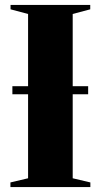

<svg xmlns="http://www.w3.org/2000/svg" viewBox="-20 -763 411 783"><path d="M94.5 -36V-706L23 -725V-743H348V-725L276.5 -706V-36L348.5 -19V0H22.5V-19ZM339.5 -411.5V-378.5H30.5V-411.5Z"/></svg>

Font: Merriweather 144pt Black
Style: Regular
Weight: 900
Version: Version 2.100